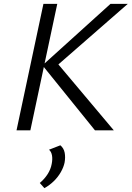

<svg xmlns="http://www.w3.org/2000/svg" viewBox="-20 -678 685 999"><path d="M474 0 201 -338 555 -658H645L260 -322L271 -358L572 0ZM66 0 206 -658H278L138 0ZM211 301 187 274Q211 254 227.5 228.5Q244 203 249 175Q254 150 250.5 130.5Q247 111 235 101L294 78Q312 93 316.5 116.5Q321 140 316 168Q311 192 296.5 217.5Q282 243 260 264.5Q238 286 211 301Z"/></svg>

Font: Ysabeau
Style: Italic
Weight: 400
Italic angle: -12°
Designer: Christian Thalmann (Catharsis Fonts)
Version: Version 2.000;gftools[0.9.27.dev2+g8671c4b]